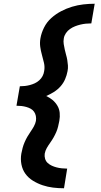

<svg xmlns="http://www.w3.org/2000/svg" viewBox="-20 -853 540 1026"><path d="M322 153Q292 153 263.5 149.5Q235 146 208 137Q181 128 156.5 113Q132 98 116 76Q100 54 94.5 25.5Q89 -3 94 -32Q97 -48 101 -63Q105 -78 111.5 -93Q118 -108 126 -122Q134 -136 143.5 -149.5Q153 -163 161 -177.5Q169 -192 172 -207Q174 -221 171.5 -233.5Q169 -246 162 -256Q155 -266 144 -272Q133 -278 120.5 -281.5Q108 -285 95 -286.5Q82 -288 68 -288L86 -392Q100 -392 113 -393.5Q126 -395 139.5 -398.5Q153 -402 166 -408Q179 -414 190 -424Q201 -434 207.5 -446.5Q214 -459 216 -473Q220 -495 215 -517Q210 -539 204 -560Q198 -581 195 -603Q192 -625 196 -648Q201 -677 215.5 -706Q230 -735 254 -756.5Q278 -778 306.5 -793Q335 -808 365 -817Q395 -826 425.5 -829.5Q456 -833 486 -833L468 -728Q453 -728 438.5 -726.5Q424 -725 409.5 -721.5Q395 -718 381 -712.5Q367 -707 354 -698Q341 -689 332 -675.5Q323 -662 321 -648Q318 -632 320.5 -617.5Q323 -603 326 -588.5Q329 -574 333 -560.5Q337 -547 339.5 -532.5Q342 -518 343 -503Q344 -488 341 -473Q337 -451 328 -430Q319 -409 303.5 -391.5Q288 -374 268 -361.5Q248 -349 227 -340Q246 -331 261 -318.5Q276 -306 286.5 -288.5Q297 -271 299 -250Q301 -229 297 -207Q294 -192 290.5 -177Q287 -162 280.5 -147Q274 -132 266 -118Q258 -104 248 -90Q238 -76 230 -62Q222 -48 219 -32Q217 -18 221 -4.5Q225 9 235 18Q245 27 257 32.5Q269 38 282.5 41.5Q296 45 310.5 46.5Q325 48 339 48Z"/></svg>

Font: Iosevka Extrabold
Style: Italic
Weight: 800
Italic angle: -9°
Monospace: yes
Designer: Belleve Invis
Foundry: Belleve Invis
Version: Version 32.5.0; ttfautohint (v1.8.4)